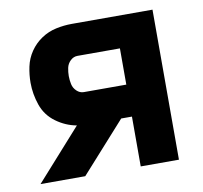

<svg xmlns="http://www.w3.org/2000/svg" viewBox="-65 -599 706 668"><g transform="rotate(-10 288.0 -265.0)"><path d="M26 0H184L342 -176H380V0H515V-530H230Q202 -530 174 -524Q146 -518 122 -502Q98 -486 81.5 -462Q65 -438 59 -409.5Q53 -381 53 -353Q53 -313 66.5 -274Q80 -235 113.5 -210.5Q147 -186 186 -179ZM230 -289Q216 -289 205 -299.5Q194 -310 191 -324.5Q188 -339 188 -353Q188 -367 191 -381.5Q194 -396 205 -406.5Q216 -417 230 -417H380V-289Z"/></g></svg>

Font: Iosevka Sparkle Extrabold
Style: Regular
Weight: 800
Designer: Belleve Invis
Foundry: Belleve Invis
Version: Version 4.5.0; ttfautohint (v1.8.3)